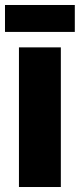

<svg xmlns="http://www.w3.org/2000/svg" viewBox="-28 -750 320 770"><path d="M-8 -622V-730H272V-622ZM48 0V-560H216V0Z"/></svg>

Font: Tektur
Style: Bold
Weight: 700
Designer: Adam Jagosz
Foundry: Adam Jagosz
Version: Version 1.005;gftools[0.9.30]